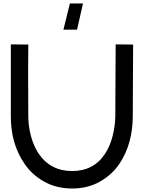

<svg xmlns="http://www.w3.org/2000/svg" viewBox="-20 -1055 825 1099"><path d="M455 -1035 421 -885H343L380 -1035ZM42 -801Q42 -801 42 -389V-388Q42 -234 118 -121Q162 -55 232.5 -15.5Q303 24 393 24Q483 24 553 -16Q623 -56 666 -121Q739 -233 740 -388L741 -601V-602L742 -800L642 -801L641 -602L640 -389Q639 -333 624.5 -276Q610 -219 582 -176Q517 -76 393 -76Q269 -76 201 -176Q172 -220 157 -277Q142 -334 142 -389Q140 -695 142 -800Z"/></svg>

Font: Serreria Sobria
Style: Medium
Weight: 500
Version: Version 001.000